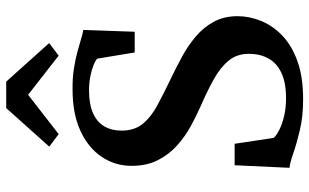

<svg xmlns="http://www.w3.org/2000/svg" viewBox="-214 -798 1022 635"><g transform="rotate(-90 297.5 -480.0)"><path d="M287.5 11Q230 11 185 0.2Q140 -10.5 108.5 -21.5Q77 -32.5 60.5 -34L69 -215.5H140L159.5 -86Q169 -76 188 -66.8Q207 -57.5 233.2 -51.5Q259.5 -45.5 290 -45.5Q342 -45.5 374.5 -60.8Q407 -76 422.2 -103.8Q437.5 -131.5 437.5 -168.5Q437.5 -208 414.8 -235.5Q392 -263 352.8 -284.8Q313.5 -306.5 263 -328.5Q232.5 -342 198.5 -360.5Q164.5 -379 134.8 -405.5Q105 -432 86 -469Q67 -506 67 -556Q67 -611 96.8 -655.2Q126.5 -699.5 182.8 -725.5Q239 -751.5 320 -751.5Q358 -752 389.2 -747Q420.5 -742 445.2 -735.2Q470 -728.5 487.8 -723Q505.5 -717.5 516.5 -716L510.5 -546H442L421.5 -670Q416 -675.5 401 -681.8Q386 -688 364.2 -692.5Q342.5 -697 316.5 -697Q271 -697 241.5 -684Q212 -671 197.8 -646.8Q183.5 -622.5 183.5 -589.5Q183.5 -546.5 206.5 -518.8Q229.5 -491 269.5 -469.8Q309.5 -448.5 359.5 -424.5Q393 -408.5 428.5 -389.2Q464 -370 494.2 -344.5Q524.5 -319 543.2 -285Q562 -251 562 -205.5Q562 -167 546.5 -128.5Q531 -90 498.5 -58.5Q466 -27 413.8 -8Q361.5 11 287.5 11ZM172 -797.5 130.5 -828.5 258 -971H345.5L473 -829L431.5 -797.5L302 -898.5Z"/></g></svg>

Font: Merriweather 24pt SemiBold
Style: Regular
Weight: 600
Designer: Eben Sorkin
Foundry: Eben Sorkin
Version: Version 2.100